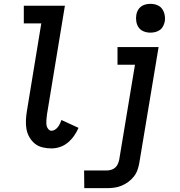

<svg xmlns="http://www.w3.org/2000/svg" viewBox="-20 -765 940 1000"><path d="M248 8Q224 8 201.5 2.5Q179 -3 162 -16.5Q145 -30 133.5 -50Q122 -70 118 -92Q114 -114 115 -138Q116 -162 120 -186L195 -643H104V-735H318L225 -171Q224 -162 223 -153.5Q222 -145 221.5 -136.5Q221 -128 221.5 -119.5Q222 -111 225 -103.5Q228 -96 234 -90Q240 -84 248 -84Q258 -84 267 -90Q276 -96 282 -104Q288 -112 292.5 -121.5Q297 -131 300 -140L389 -99Q380 -78 366 -58Q352 -38 333.5 -22.5Q315 -7 292.5 0.5Q270 8 248 8ZM419 215 418 123H536Q547 123 559 119.5Q571 116 580 108Q589 100 594 88.5Q599 77 601 66L683 -428H592V-520H806L706 81Q703 100 696.5 119Q690 138 677.5 154Q665 170 648 182.5Q631 195 612.5 202.5Q594 210 574.5 212.5Q555 215 536 215ZM763 -595Q745 -595 728.5 -601.5Q712 -608 702.5 -621.5Q693 -635 690 -652.5Q687 -670 690 -688Q692 -701 698.5 -712.5Q705 -724 715.5 -731.5Q726 -739 738.5 -742Q751 -745 764 -745Q782 -745 798.5 -738.5Q815 -732 824.5 -718.5Q834 -705 837.5 -687.5Q841 -670 838 -652Q835 -639 829 -627.5Q823 -616 812 -608.5Q801 -601 788.5 -598Q776 -595 763 -595Z"/></svg>

Font: Iosevka Etoile Semibold
Style: Italic
Weight: 600
Italic angle: -9°
Designer: Belleve Invis
Foundry: Belleve Invis
Version: Version 22.1.2; ttfautohint (v1.8.4)